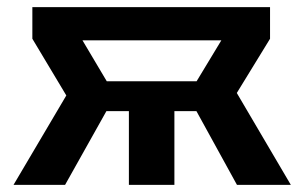

<svg xmlns="http://www.w3.org/2000/svg" viewBox="-20 -520 856 540"><path d="M18 0 166.5 -251.5 71 -411V-500H739.5V-411L646 -258.5L798 0H646.5L508.5 -251L602.5 -406.5H212L304 -251.5L163 0ZM342.5 0V-207.5H204.5V-291.5H607.5V-207.5H470.5V0Z"/></svg>

Font: Geologica Cursive Medium
Style: Regular
Weight: 500
Designer: Sindre Bremnes, Frode Helland
Foundry: Monokrom Skriftforlag AS
Version: Version 1.010;gftools[0.9.28]